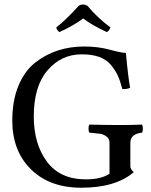

<svg xmlns="http://www.w3.org/2000/svg" viewBox="-20 -834 680 863"><path d="M358.9 -625Q420.9 -625 473.4 -610.6Q525.9 -596.2 545.9 -596.2Q555.7 -487.3 564.9 -439.9Q551.8 -432.1 529.8 -434.1Q520 -471.2 509.5 -494.1Q499 -517.1 479 -541.5Q459 -565.9 426.5 -577.9Q394 -589.8 347.2 -589.8Q255.4 -589.8 193.6 -517.8Q131.8 -445.8 131.8 -311Q131.8 -187 190.9 -107.4Q250 -27.8 366.2 -27.8Q435.1 -27.8 472.2 -53.2V-192.9Q472.2 -210.9 458 -220.9Q443.8 -231 429 -232.9Q414.1 -234.9 381.8 -237.8Q377.9 -241.7 377.9 -255.9Q377.9 -270 381.8 -273.9Q465.8 -272 523.9 -272Q564 -272 618.2 -273.9Q622.1 -269 622.1 -255.6Q622.1 -242.2 618.2 -237.8Q566.4 -231.9 565.9 -192.9V-85.9Q565.9 -73.7 581.1 -60.1Q500 9.8 345.2 9.8Q203.1 9.8 119.1 -73Q35.2 -155.8 35.2 -292Q35.2 -380.9 62.5 -447.5Q89.8 -514.2 137 -551.5Q184.1 -588.9 239.5 -606.9Q294.9 -625 358.9 -625ZM373 -808.1Q417 -754.9 476.1 -710.9Q471.2 -694.8 460 -689.9Q395 -719.7 354 -751Q307.1 -716.8 247.1 -689.9Q235.8 -696.8 232.9 -710.9Q273.9 -741.7 334 -808.1Q352.1 -819.3 373 -808.1Z"/></svg>

Font: Linux Libertine Mono
Style: Mono
Weight: 400
Designer: Philipp H. Poll
Foundry: Philipp H. Poll
Version: Version 5.1.7 ; ttfautohint (v0.9)